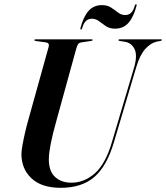

<svg xmlns="http://www.w3.org/2000/svg" viewBox="-20 -888 794 918"><path d="M515 -208 621.5 -566.5Q638 -624 623 -654Q608 -684 575.5 -688.5L553 -692Q546.5 -692.5 546.5 -696.5Q546.5 -700 552 -700H749.5Q754 -700 754 -697Q754 -694 748 -692.5L727.5 -688.5Q700 -682 674.2 -653.5Q648.5 -625 631 -565.5L525 -209Q491 -93.5 431 -41.8Q371 10 270.5 10Q178 10 129.8 -36Q81.5 -82 82.5 -154.5Q83 -169.5 88 -197.2Q93 -225 100.5 -257Q108 -289 116 -317L213 -665.5Q217.5 -683 198 -685.5L151 -692Q144.5 -692.5 144.5 -696.5Q144.5 -700 150.5 -700H418.5Q423 -700 423 -697Q423 -693.5 416.5 -692.5L367 -685Q358.5 -683.5 354 -677.8Q349.5 -672 344.5 -655L251.5 -317.5Q231.5 -246.5 222.8 -202Q214 -157.5 213.5 -129.5Q212.5 -71.5 242.2 -43Q272 -14.5 321.5 -14.5Q383 -14.5 433.8 -59.5Q484.5 -104.5 515 -208ZM530 -751Q504 -751 486.2 -763Q468.5 -775 453.2 -786.8Q438 -798.5 419 -798.5Q385 -798.5 373 -753.5Q371.5 -747 367.5 -747Q363 -747 364.5 -753.5Q378.5 -807.5 403 -835.5Q427.5 -863.5 467.5 -863.5Q493.5 -863.5 511.2 -851.8Q529 -840 544.5 -828Q560 -816 579 -816Q612.5 -816 624.5 -861Q626 -867.5 630.5 -867.5Q634.5 -867.5 633 -861Q619 -807 594.5 -779Q570 -751 530 -751Z"/></svg>

Font: Fraunces 144pt S000 SemiBold
Style: Italic
Weight: 600
Italic angle: -16°
Version: Version 1.000; ttfautohint (v1.8.3)